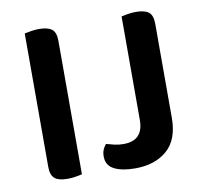

<svg xmlns="http://www.w3.org/2000/svg" viewBox="-73 -693 828 783"><g transform="rotate(-10 341.5 -301.0)"><path d="M147 7Q109 7 93 -7Q77 -21 77 -54V-607Q86 -609 103 -612Q120 -615 137 -615Q173 -615 190 -602Q207 -589 207 -554V-1Q198 1 181.5 4Q165 7 147 7ZM608 -164Q608 -74 558 -30.5Q508 13 426 13Q371 13 339 -3.5Q307 -20 307 -57Q307 -74 312.5 -86Q318 -98 325 -106Q342 -101 359 -97Q376 -93 396 -93Q478 -93 478 -178V-607Q487 -609 504 -612Q521 -615 538 -615Q574 -615 591 -602Q608 -589 608 -554Z"/></g></svg>

Font: Baloo Tammudu 2 SemiBold
Style: Regular
Weight: 600
Designer: Maithili Shingre, Omkar Shende and Ek Type
Foundry: Ek Type
Version: Version 1.640;hotconv 1.0.111;makeotfexe 2.5.65597; ttfautoh